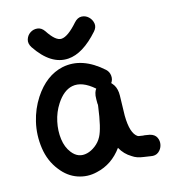

<svg xmlns="http://www.w3.org/2000/svg" viewBox="-111 -830 806 917"><g transform="rotate(-15 292.5 -371.0)"><path d="M256 -5Q333 -22 383 -91Q402 -56 436 -36Q457 -21 490 -17Q491 -17 510 -14Q518 -13 523 -12Q547 -7 562.5 -19.5Q578 -32 582.5 -51.5Q587 -71 578.5 -88.5Q570 -106 546 -112Q535 -114 522 -116Q520 -116 513 -116.5Q506 -117 504 -118Q493 -119 489 -121Q455 -142 454 -231Q454 -235 456 -311Q457 -332 456 -345Q453 -374 438 -391Q435 -395 432 -398Q443 -413 441 -432.5Q439 -452 425 -465Q328 -552 228 -532Q143 -514 84 -424Q51 -373 37 -313Q22 -250 31.5 -184Q41 -118 80 -69Q114 -25 161 -9Q208 7 256 -5ZM234 -104Q189 -93 159 -132Q137 -160 131.5 -201.5Q126 -243 135.5 -287.5Q145 -332 169 -369Q204 -423 248 -432Q298 -442 356 -391Q350 -383 347 -373Q343 -361 343 -341V-325Q343 -316 344 -315Q344 -313 343 -307Q329 -201 309 -164Q297 -141 276 -125Q255 -109 234 -104ZM265 -564Q338 -569 416 -657Q432 -675 428.5 -694.5Q425 -714 410.5 -727.5Q396 -741 376.5 -741.5Q357 -742 340 -723Q290 -666 258 -664Q229 -662 192 -719Q178 -739 158.5 -741Q139 -743 123 -732.5Q107 -722 101 -703Q95 -684 108 -663Q178 -558 265 -564Z"/></g></svg>

Font: Balsamiq Sans
Style: Regular
Weight: 400
Designer: Michael Angeles
Foundry: Balsamiq SRL
Version: Version 1.020; ttfautohint (v1.8.4.7-5d5b);gftools[0.9.26]